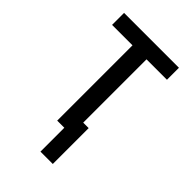

<svg xmlns="http://www.w3.org/2000/svg" viewBox="-271 -838 1143 1143"><g transform="rotate(45 300.0 -267.0)"><path d="M301 201V0H241V-634H69V-735H531V-634H359V-101H405V201Z"/></g></svg>

Font: Iosevka SS04 Extended
Style: Bold
Weight: 700
Width: 7
Monospace: yes
Designer: Belleve Invis
Foundry: Belleve Invis
Version: Version 19.0.0; ttfautohint (v1.8.4)